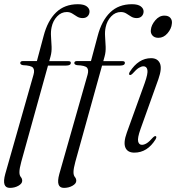

<svg xmlns="http://www.w3.org/2000/svg" viewBox="-32 -734 857 934"><path d="M66.5 -427.5Q66.5 -437 80 -437H147.5L180 -558.5Q199.5 -633.5 240.8 -673.5Q282 -713.5 347 -713.5Q376 -713.5 389.8 -703Q403.5 -692.5 403.5 -678.5Q403.5 -664.5 394.5 -655.2Q385.5 -646 370 -646Q355 -646 343.2 -653.2Q331.5 -660.5 319.8 -668Q308 -675.5 293 -675.5Q266 -675.5 245.8 -654.2Q225.5 -633 219 -601.5Q214.5 -581 216.2 -556.5Q218 -532 219 -507Q220 -482 214 -460L207.5 -436.5H301Q312.5 -436.5 312.5 -428.5Q312.5 -415 289.5 -415H201.5L71.5 53Q62.5 86 62.5 103.5Q62.5 119 69.2 127Q76 135 76 145.5Q76 159 57.8 169.5Q39.5 180 16 180Q-25 180 -6.5 112.5L131 -370.5Q137.5 -393.5 128.5 -404.5Q119.5 -415.5 79.5 -417Q66.5 -419.5 66.5 -427.5ZM329.5 -427.5Q329.5 -437 343 -437H410.5L443 -558.5Q462.5 -633.5 503.8 -673.5Q545 -713.5 610 -713.5Q639 -713.5 652.8 -703Q666.5 -692.5 666.5 -678.5Q666.5 -664.5 657.5 -655.2Q648.5 -646 633 -646Q618 -646 606.2 -653.2Q594.5 -660.5 582.8 -668Q571 -675.5 556 -675.5Q529 -675.5 508.8 -654.2Q488.5 -633 482 -601.5Q477.5 -581 479.2 -556.5Q481 -532 482 -507Q483 -482 477 -460L470.5 -436.5H564Q575.5 -436.5 575.5 -428.5Q575.5 -415 552.5 -415H464.5L334.5 53Q325.5 86 325.5 103.5Q325.5 119 332.2 127Q339 135 339 145.5Q339 159 320.8 169.5Q302.5 180 279 180Q238 180 256.5 112.5L394 -370.5Q400.5 -393.5 391.5 -404.5Q382.5 -415.5 342.5 -417Q329.5 -419.5 329.5 -427.5ZM738.5 -550Q719.5 -550 709.5 -561.5Q699.5 -573 702 -589.5Q704 -612 723.2 -635Q742.5 -658 767.5 -658Q788 -658 797.2 -646.5Q806.5 -635 804 -618.5Q802 -594.5 783 -572.2Q764 -550 738.5 -550ZM651.5 -106Q636 -62.5 640 -46Q644 -29.5 658.5 -29.5Q669 -29.5 681.5 -37Q694 -44.5 712 -65Q721 -74 726 -71.5Q731.5 -68.5 725 -56.5Q685 8.5 621.5 8.5Q588.5 8.5 578 -16Q567.5 -40.5 585 -89L672 -330Q688.5 -376.5 685 -394Q681.5 -411.5 666 -411.5Q656 -411.5 643.5 -404Q631 -396.5 612.5 -375.5Q603.5 -367 598.5 -369.5Q593 -372.5 599 -384Q641.5 -451 703 -451Q734.5 -451 745.8 -426.2Q757 -401.5 738.5 -349Z"/></svg>

Font: Fraunces 72pt Light
Style: Italic
Weight: 300
Italic angle: -16°
Version: Version 1.000;[b76b70a41]